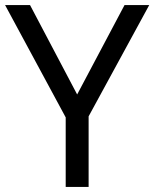

<svg xmlns="http://www.w3.org/2000/svg" viewBox="-20 -734 606 754"><path d="M283 -363 469 -714H566L328 -277V0H238V-273L0 -714H98Z"/></svg>

Font: Noto Sans Nabataean
Style: Regular
Weight: 400
Designer: Monotype Design Team
Foundry: Monotype Imaging Inc.
Version: Version 2.001; ttfautohint (v1.8.4.7-5d5b)